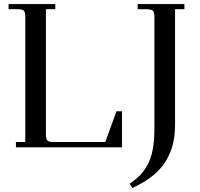

<svg xmlns="http://www.w3.org/2000/svg" viewBox="-20 -722 979 941"><path d="M615.2 178.2Q644 159.2 664.3 138.9Q684.6 118.7 702.1 87.6Q719.7 56.6 728.3 12.2Q736.8 -32.2 736.8 -90.8V-637.2Q736.8 -662.1 730 -668.9Q723.1 -675.8 698.2 -676.8H654.8V-702.1H883.8V-676.8H837.9V-110.8Q837.9 -60.1 828.1 -18.6Q818.4 22.9 795.4 63Q772.5 103 731 137.2Q689.5 171.4 628.9 199.2ZM22 -676.8V-702.1H251V-676.8H205.1V-65.9Q205.1 -41 212.2 -33.4Q219.2 -25.9 244.1 -25.9H496.1L550.8 -176.8H578.1V0H58.1V-25.9H104V-637.2Q104 -662.1 96.9 -669.4Q89.8 -676.8 64.9 -676.8Z"/></svg>

Font: Dihjauti S
Style: Bold
Weight: 700
Designer: T. Christopher White
Version: Version 3.0.0